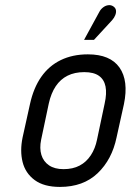

<svg xmlns="http://www.w3.org/2000/svg" viewBox="-20 -726 515 756"><path d="M421 -646Q430 -656 434 -666.5Q438 -677 436.5 -686Q435 -695 426 -701Q417 -707 406 -705.5Q395 -704 385.5 -696.5Q376 -689 371 -679L311 -569H350ZM439 -185 468 -316Q487 -408 450.5 -460Q414 -512 326 -512Q266 -512 219.5 -489.5Q173 -467 142.5 -423.5Q112 -380 98 -316L69 -185Q58 -132 69 -88Q80 -44 116.5 -17Q153 10 216 10Q308 10 364.5 -44Q421 -98 439 -185ZM392 -318 362 -176Q355 -141 337.5 -114.5Q320 -88 293.5 -74Q267 -60 230 -60Q195 -60 173 -75Q151 -90 143 -116Q135 -142 142 -176L172 -318Q181 -359 199.5 -386.5Q218 -414 246 -428Q274 -442 312 -442Q349 -442 369.5 -427.5Q390 -413 395.5 -385.5Q401 -358 392 -318Z"/></svg>

Font: Advent Pro Medium
Style: Italic
Weight: 500
Italic angle: -12°
Version: Version 3.000